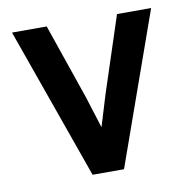

<svg xmlns="http://www.w3.org/2000/svg" viewBox="-63 -570 626 632"><g transform="rotate(-10 249.5 -253.5)"><path d="M482 -507 302 0H197L17 -507H133L220 -254L253 -149L285 -254L368 -507Z"/></g></svg>

Font: Inria Sans
Style: Bold
Weight: 700
Designer: Black Foundry Team
Foundry: Black Foundry
Version: Version 1.2; ttfautohint (v1.8.3)